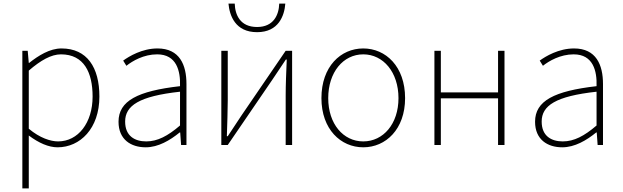

<svg xmlns="http://www.w3.org/2000/svg" viewBox="-20 -811 3483 1074"><path d="M141 -416C208 -474 267 -507 321 -507C450 -507 498 -405 498 -271C498 -124 417 -20 305 -20C263 -20 203 -39 141 -91ZM105 243H141V-53C197 -11 252 13 302 13C428 13 536 -92 536 -271C536 -434 467 -540 324 -540C258 -540 195 -500 143 -459H141L135 -527H105Z M795 13C865 13 931 -26 985 -70H988L993 0H1023V-341C1023 -448 985 -540 861 -540C775 -540 702 -496 669 -472L687 -443C721 -470 784 -507 859 -507C968 -507 990 -414 987 -329C750 -302 643 -247 643 -130C643 -30 713 13 795 13ZM798 -20C734 -20 680 -50 680 -131C680 -220 758 -273 987 -298V-109C918 -50 861 -20 798 -20Z M1542 -791C1540 -727 1510 -660 1418 -660C1324 -660 1295 -727 1293 -791H1258C1264 -724 1296 -631 1418 -631C1539 -631 1571 -724 1576 -791ZM1218 0H1254L1502 -363L1579 -478H1584C1581 -407 1578 -336 1578 -277V0H1614V-527H1578L1330 -164C1308 -131 1276 -82 1254 -49H1249C1251 -120 1254 -191 1254 -249V-527H1218Z M2012 13C2138 13 2246 -88 2246 -262C2246 -439 2138 -540 2012 -540C1886 -540 1778 -439 1778 -262C1778 -88 1886 13 2012 13ZM2012 -20C1900 -20 1816 -118 1816 -262C1816 -407 1900 -507 2012 -507C2124 -507 2209 -407 2209 -262C2209 -118 2124 -20 2012 -20Z M2410 0H2446V-261H2766V0H2802V-527H2766V-294H2446V-527H2410Z M3125 13C3195 13 3261 -26 3315 -70H3318L3323 0H3353V-341C3353 -448 3315 -540 3191 -540C3105 -540 3032 -496 2999 -472L3017 -443C3051 -470 3114 -507 3189 -507C3298 -507 3320 -414 3317 -329C3080 -302 2973 -247 2973 -130C2973 -30 3043 13 3125 13ZM3128 -20C3064 -20 3010 -50 3010 -131C3010 -220 3088 -273 3317 -298V-109C3248 -50 3191 -20 3128 -20Z"/></svg>

Font: Genne Gothic ExtraLight
Style: Regular
Weight: 250
Designer: Ryoko NISHIZUKA (kana & ideographs); Paul D. Hunt (Latin, Greek & Cyrillic); Wenlong ZHANG (bopomofo); Sandoll Communica
Foundry: Adobe Systems Incorporated
Version: Version 1.004;PS 1.004;hotconv 16.6.51;makeotf.lib2.5.65220